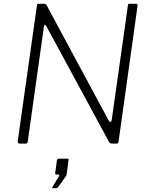

<svg xmlns="http://www.w3.org/2000/svg" viewBox="-20 -762 795 1019"><path d="M702 -742Q711 -742 710 -731L609 -9Q608 0 600 0H577Q571 0 566.5 -1.5Q562 -3 559 -8L226 -623Q222 -631 218 -630Q214 -629 213 -620L127 -9Q126 -4 124 -2Q122 0 116 0H84Q78 0 75.5 -3.5Q73 -7 74 -12L176 -733Q177 -739 178.5 -740.5Q180 -742 186 -742H213Q219 -742 222.5 -740Q226 -738 228 -733L557 -122Q562 -114 567 -115Q572 -116 573 -126L659 -734Q660 -739 661.5 -740.5Q663 -742 667 -742ZM260 237Q257 237 256.5 234.5Q256 232 259 229L292 175Q295 170 294 167Q293 164 288 164H279Q275 164 273.5 162.5Q272 161 273 155L282 90Q284 80 291 80H340Q345 80 344 86L334 163Q332 167 332 170L290 229Q287 233 284 235Q281 237 274 237Z"/></svg>

Font: Libre Franklin Thin ExtraLight
Style: Italic
Weight: 250
Italic angle: -8°
Version: Version 3.000